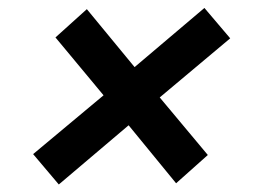

<svg xmlns="http://www.w3.org/2000/svg" viewBox="-20 -505 681 495"><path d="M131.6 -29.4 65.4 -107.7 247 -259.3 123 -408.5 203.9 -481.4 327 -332 507 -484.5 573.5 -406.2 391.8 -253.8 515.8 -105.4 434 -32.5 311.6 -182Z"/></svg>

Font: Archivo Variable SemiBold
Style: Italic
Weight: 600
Italic angle: -10°
Designer: Hector Gatti
Foundry: Omnibus-Type
Version: Version 2.001